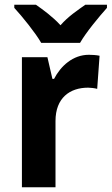

<svg xmlns="http://www.w3.org/2000/svg" viewBox="-20 -879 469 806"><path d="M153 -699H316C341 -743 396 -809 429 -846V-859H338C307 -837 266 -810 234 -773C201 -809 161 -838 131 -859H40V-846C74 -809 129 -741 153 -699ZM353 -649C286 -649 235 -602 207 -548H200L179 -639H72V-93H213V-371C213 -468 273 -511 350 -511C359 -511 378 -509 388 -506L398 -645C384 -648 366 -649 353 -649Z"/></svg>

Font: Noto Sans Kannada UI SemiCondensed
Style: Bold
Weight: 700
Width: 4
Designer: Jelle Bosma - Monotype Design Team
Foundry: Monotype Imaging Inc.
Version: Version 2.005